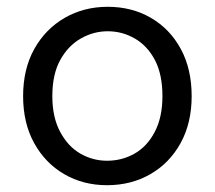

<svg xmlns="http://www.w3.org/2000/svg" viewBox="-20 -533 633 565"><path d="M295 12Q225 12 169 -20.5Q113 -53 80.5 -112Q48 -171 48 -250Q48 -330 81 -389Q114 -448 170.5 -480.5Q227 -513 297 -513Q368 -513 424 -480.5Q480 -448 512 -389Q544 -330 544 -250Q544 -171 511.5 -112Q479 -53 422.5 -20.5Q366 12 295 12ZM295 -60Q339 -60 376 -81Q413 -102 435.5 -145Q458 -188 458 -250Q458 -314 436 -356Q414 -398 377 -419.5Q340 -441 297 -441Q255 -441 217.5 -419.5Q180 -398 157 -356Q134 -314 134 -250Q134 -188 157 -145Q180 -102 216.5 -81Q253 -60 295 -60Z"/></svg>

Font: DM Sans 18pt
Style: Regular
Weight: 400
Designer: Colophon Foundry, Jonny Pinhorn
Foundry: Colophon Foundry
Version: Version 4.004;gftools[0.9.30]